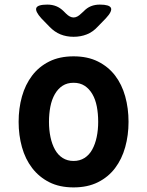

<svg xmlns="http://www.w3.org/2000/svg" viewBox="-20 -805 640 835"><path d="M300 10Q239 10 194.5 -12.5Q150 -35 120 -74Q90 -113 75.5 -165Q61 -217 61 -275Q61 -334 75.5 -385.5Q90 -437 119.5 -476Q149 -515 194 -537.5Q239 -560 300 -560Q361 -560 406 -537.5Q451 -515 480.5 -476.5Q510 -438 524.5 -386Q539 -334 539 -275Q539 -217 524.5 -165Q510 -113 480.5 -74Q451 -35 406 -12.5Q361 10 300 10ZM300 -105Q327 -105 347.5 -118Q368 -131 381 -154.5Q394 -178 400.5 -209Q407 -240 407 -275Q407 -311 401 -342Q395 -373 381.5 -396Q368 -419 348 -432Q328 -445 300 -445Q272 -445 252 -432Q232 -419 218.5 -395.5Q205 -372 199 -341Q193 -310 193 -275Q193 -240 199.5 -209Q206 -178 219 -154.5Q232 -131 252.5 -118Q273 -105 300 -105ZM186 -785Q207 -785 224.5 -778Q242 -771 257 -756L267 -746Q284 -729 300 -729Q316 -729 333 -746L343 -755Q358 -771 375.5 -778Q393 -785 414 -785Q456 -785 462.5 -770.5Q469 -756 440 -725L405 -689Q384 -666 357.5 -655.5Q331 -645 300 -645Q269 -645 243 -655.5Q217 -666 195 -689L160 -725Q132 -756 138 -770.5Q144 -785 186 -785Z"/></svg>

Font: Maple Mono NL
Style: Bold
Weight: 700
Monospace: yes
Designer: subframe7536
Version: Version 7.000